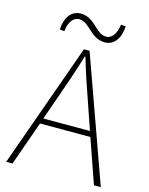

<svg xmlns="http://www.w3.org/2000/svg" viewBox="-133 -999 841 1082"><g transform="rotate(15 287.0 -458.0)"><path d="M436 -914C429 -861 406 -827 372 -827C309 -827 287 -916 201 -916C143 -916 112 -862 110 -799L137 -796C142 -849 167 -883 201 -883C264 -883 287 -794 373 -794C430 -794 462 -848 464 -912ZM150 -290 201 -435C232 -523 258 -597 285 -688H289C316 -597 341 -523 372 -435L422 -290ZM523 0H563L303 -726H270L11 0H48L139 -258H433Z"/></g></svg>

Font: Noto Sans T Chinese Thin
Style: Regular
Weight: 100
Designer: Ryoko NISHIZUKA (kana & ideographs); Paul D. Hunt (Latin, Greek & Cyrillic); Wenlong ZHANG (bopomofo); Sandoll Communica
Foundry: Adobe Systems Incorporated
Version: Version 1.000;PS 1;hotconv 1.0.78;makeotf.lib2.5.61930